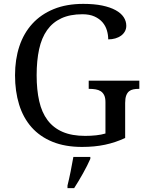

<svg xmlns="http://www.w3.org/2000/svg" viewBox="-20 -744 754 985"><path d="M400.9 9.8Q314 9.8 249.3 -16.6Q184.6 -43 141.8 -91.3Q99.1 -139.6 78.1 -207.5Q57.1 -275.4 57.1 -357.9Q57.1 -439 79.3 -506.3Q101.6 -573.7 145.8 -622.1Q189.9 -670.4 255.4 -697.3Q320.8 -724.1 407.2 -724.1Q462.9 -724.1 504.2 -715.6Q545.4 -707 573 -691.9Q600.6 -676.8 614.3 -656.2Q627.9 -635.7 627.9 -611.8Q627.9 -595.7 620.6 -582.8Q613.3 -569.8 600.8 -560.8Q588.4 -551.8 571.5 -546.9Q554.7 -542 535.2 -542Q535.2 -565.4 528.3 -588.4Q521.5 -611.3 505.9 -629.6Q490.2 -647.9 464.8 -659.4Q439.5 -670.9 402.8 -670.9Q339.4 -670.9 294.7 -650.1Q250 -629.4 221.7 -589.6Q193.4 -549.8 180.7 -491.5Q168 -433.1 168 -357.9Q168 -283.2 181.2 -225.1Q194.3 -167 224.1 -127.4Q253.9 -87.9 301.3 -67.4Q348.6 -46.9 417 -46.9Q445.8 -46.9 472.9 -49.8Q500 -52.7 521 -59.1V-220.2Q521 -242.2 514.4 -255.6Q507.8 -269 496.6 -276.1Q485.4 -283.2 470.5 -285.6Q455.6 -288.1 439 -288.1H435.1V-330.1H694.8V-288.1H690.9Q676.8 -288.1 664.1 -285.6Q651.4 -283.2 642.1 -275.6Q632.8 -268.1 627.4 -253.7Q622.1 -239.3 622.1 -215.8V-36.1Q571.8 -12.7 518.6 -1.5Q465.3 9.8 400.9 9.8ZM326.2 208Q334.5 174.8 342.3 136Q350.1 97.2 356.4 61H443.4V70.8Q436.5 86.4 426.8 106Q417 125.5 405.5 146Q394 166.5 382.3 186Q370.6 205.6 360.4 221.2H326.2Z"/></svg>

Font: Droid-TTFautohint Serif
Style: Regular
Weight: 400
Foundry: Ascender Corporation
Version: Version 1.00; ttfautohint (v1.00rc1.4-1a1c-dirty) -l 8 -r 50